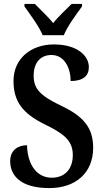

<svg xmlns="http://www.w3.org/2000/svg" viewBox="-20 -951 532 981"><path d="M198 -771H306C324 -816 371 -880 399 -918V-931H346C319 -903 277 -866 252 -833C225 -866 185 -903 158 -931H105V-918C132 -880 180 -816 198 -771ZM232 10C367 10 456 -68 456 -196C456 -299 406 -357 292 -411C180 -464 152 -501 152 -565C152 -631 187 -670 243 -670C310 -670 341 -602 341 -537C404 -537 434 -563 434 -608C434 -666 375 -724 255 -724C138 -724 49 -651 49 -538C49 -434 94 -372 208 -316C304 -269 352 -234 352 -159C352 -89 313 -43 244 -43C172 -43 121 -104 118 -209C71 -209 32 -183 32 -128C32 -55 84 10 232 10Z"/></svg>

Font: Noto Serif Bengali Condensed SemiBold
Style: Regular
Weight: 600
Width: 3
Designer: Juan Bruce, Universal Thirst, Indian Type Foundry and the Monotype Design Team.
Foundry: Monotype Imaging Inc.
Version: Version 2.003